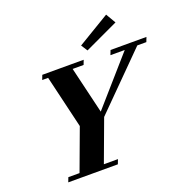

<svg xmlns="http://www.w3.org/2000/svg" viewBox="-150 -1015 1135 1158"><g transform="rotate(-20 418.0 -436.5)"><path d="M474.1 -708 447.8 -749 653.3 -872.6 690.4 -809.1ZM92.8 0 104 -29.3H175.8L274.4 -295.4L194.3 -633.8H156.2L167.5 -663.1H433.1L421.9 -633.8H351.6L422.9 -334L686 -633.8H594.2L605.5 -663.1H835.9L824.7 -633.8H766.6L431.2 -296.9L332 -29.3H422.4L411.1 0Z"/></g></svg>

Font: Elstob Grade
Style: Italic
Weight: 400
Italic angle: -20°
Designer: Peter S. Baker
Version: Version 1.015